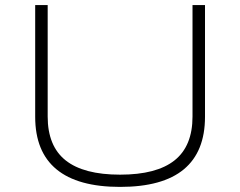

<svg xmlns="http://www.w3.org/2000/svg" viewBox="-20 -725 943 753"><path d="M451 8Q285 8 201.5 -61Q118 -130 118 -267V-705H167V-268Q167 -152 237.5 -96Q308 -40 451 -40Q594 -40 664.5 -96Q735 -152 735 -268V-705H784V-267Q784 -130 701 -61Q618 8 451 8Z"/></svg>

Font: Nunito Sans 10pt Expanded ExtraLight
Style: Regular
Weight: 250
Width: 7
Designer: Vernon Adams
Foundry: Vernon Adams
Version: Version 3.101;gftools[0.9.27]